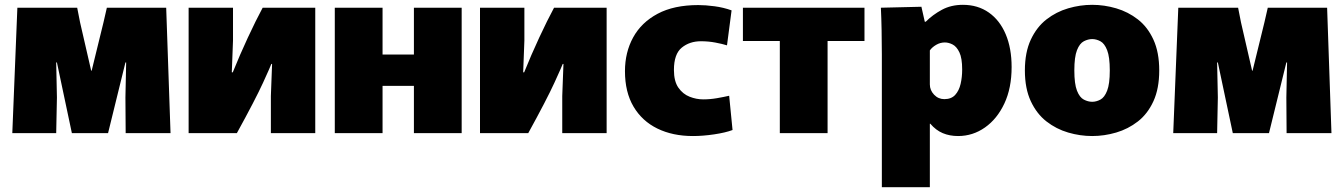

<svg xmlns="http://www.w3.org/2000/svg" viewBox="-20 -552 5570 796"><path d="M52 -520H300L312 -459L358 -259H360L409 -459L423 -520H669L687 0H501L500 -148L503 -293H500L428 0H278L216 -293H213L216 -148L213 0H31Z M762 0V-520H946V-384L941 -252H945Q974 -324 1007.5 -396Q1041 -468 1069 -520H1287V0H1103V-154L1108 -287H1105Q1102 -278 1070.5 -209Q1039 -140 962 0Z M1368 -520H1566V-326H1696V-520H1894V0H1696V-196H1566V0H1368Z M1970 0V-520H2154V-384L2149 -252H2153Q2182 -324 2215.5 -396Q2249 -468 2277 -520H2495V0H2311V-154L2316 -287H2313Q2310 -278 2278.5 -209Q2247 -140 2170 0Z M2853 12Q2769 12 2705.5 -19Q2642 -50 2606.5 -110Q2571 -170 2571 -257Q2571 -335 2605 -397Q2639 -459 2706.5 -495Q2774 -531 2875 -531Q2905 -531 2942.5 -526Q2980 -521 3013 -509L2994 -364Q2975 -370 2946 -375.5Q2917 -381 2886 -381Q2839 -381 2806.5 -354.5Q2774 -328 2774 -262Q2774 -215 2792.5 -188.5Q2811 -162 2839 -151Q2867 -140 2895 -140Q2924 -140 2952.5 -145Q2981 -150 3003 -155L3017 -13Q2988 -2 2941 5Q2894 12 2853 12Z M3213 0V-382H3060V-520H3564V-382H3411V0Z M3636 -326Q3636 -373 3635 -425.5Q3634 -478 3632 -520L3800 -524L3814 -462H3818Q3847 -491 3885 -511.5Q3923 -532 3972 -532Q4034 -532 4079.5 -500Q4125 -468 4149.5 -410Q4174 -352 4174 -274Q4174 -187 4144 -123Q4114 -59 4063.5 -23.5Q4013 12 3952 12Q3917 12 3888.5 0Q3860 -12 3837 -39H3835V224H3636ZM3895 -141Q3924 -141 3940 -158.5Q3956 -176 3962.5 -204Q3969 -232 3969 -264Q3969 -311 3957.5 -335Q3946 -359 3929.5 -367.5Q3913 -376 3897 -376Q3878 -376 3861 -366Q3844 -356 3835 -343V-202Q3835 -178 3852.5 -159.5Q3870 -141 3895 -141Z M4508 12Q4458 12 4408.5 -2.5Q4359 -17 4318.5 -48.5Q4278 -80 4253.5 -132.5Q4229 -185 4229 -260Q4229 -335 4253.5 -387.5Q4278 -440 4318.5 -471.5Q4359 -503 4408.5 -517.5Q4458 -532 4508 -532Q4558 -532 4607.5 -517.5Q4657 -503 4697.5 -471.5Q4738 -440 4762 -387.5Q4786 -335 4786 -260Q4786 -185 4762 -132.5Q4738 -80 4697.5 -48.5Q4657 -17 4607.5 -2.5Q4558 12 4508 12ZM4508 -130Q4525 -130 4542 -139Q4559 -148 4570 -176Q4581 -204 4581 -260Q4581 -316 4570 -344Q4559 -372 4542 -381Q4525 -390 4508 -390Q4491 -390 4473.5 -381Q4456 -372 4445 -344Q4434 -316 4434 -260Q4434 -204 4445 -176Q4456 -148 4473.5 -139Q4491 -130 4508 -130Z M4865 -520H5113L5125 -459L5171 -259H5173L5222 -459L5236 -520H5482L5500 0H5314L5313 -148L5316 -293H5313L5241 0H5091L5029 -293H5026L5029 -148L5026 0H4844Z"/></svg>

Font: Murecho Black
Style: Regular
Weight: 900
Designer: Neil Summerour
Foundry: Positype
Version: Version 1.010; ttfautohint (v1.8.3)